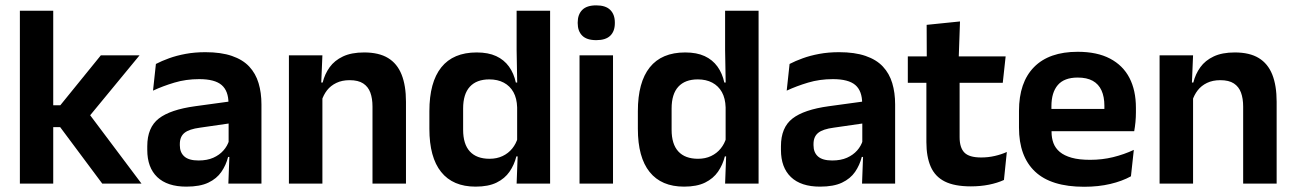

<svg xmlns="http://www.w3.org/2000/svg" viewBox="-20 -702 4952 734"><path d="M371 0 210 -216H166.5V-299.5H210.5L365.5 -490.5H513.5L314.5 -249V-275L521 0ZM56 0V-661H183.5V0Z M853 0 857.5 -120 854 -131V-284.5L853.5 -306.5Q853.5 -354.5 827.2 -377Q801 -399.5 741.5 -399.5Q691 -399.5 646.8 -386.2Q602.5 -373 565 -355.5L576 -457.5Q598 -469 626.2 -479.2Q654.5 -489.5 689.5 -496Q724.5 -502.5 765 -502.5Q825 -502.5 866.5 -488.2Q908 -474 932.8 -447.5Q957.5 -421 968.5 -384.2Q979.5 -347.5 979.5 -303V0ZM692.5 11.5Q619.5 11.5 581.2 -25Q543 -61.5 543 -129V-143Q543 -214.5 587 -248.8Q631 -283 726.5 -296L865.5 -315L873 -232.5L745 -214Q703 -208.5 685.2 -194Q667.5 -179.5 667.5 -151.5V-146.5Q667.5 -119 684.8 -103.8Q702 -88.5 739 -88.5Q772 -88.5 795.5 -99Q819 -109.5 834.2 -126.8Q849.5 -144 856 -165.5L874 -102H852Q844 -70.5 826.2 -44.8Q808.5 -19 776.5 -3.8Q744.5 11.5 692.5 11.5Z M1404 0V-294.5Q1404 -325.5 1395.8 -348Q1387.5 -370.5 1368.5 -383Q1349.5 -395.5 1316.5 -395.5Q1287.5 -395.5 1265.8 -385Q1244 -374.5 1230.2 -356.8Q1216.5 -339 1209.5 -316.5L1189.5 -386.5H1213.5Q1221.5 -419 1240.2 -445Q1259 -471 1291.2 -486.2Q1323.5 -501.5 1372 -501.5Q1428.5 -501.5 1463.5 -480.2Q1498.5 -459 1515.2 -417Q1532 -375 1532 -313V0ZM1084.5 0V-490.5H1212.5L1207.5 -371L1212.5 -360.5V0Z M1798 11.5Q1711.5 11.5 1666.5 -44.5Q1621.5 -100.5 1621.5 -209.5V-277Q1621.5 -387.5 1667 -444.5Q1712.5 -501.5 1802.5 -501.5Q1846.5 -501.5 1876.8 -487.5Q1907 -473.5 1925.8 -447.5Q1944.5 -421.5 1952 -386.5H1989.5L1957 -291.5Q1956 -326 1942.8 -349.8Q1929.5 -373.5 1906 -386Q1882.5 -398.5 1850.5 -398.5Q1802 -398.5 1776.2 -370.5Q1750.5 -342.5 1750.5 -287V-206Q1750.5 -151 1776.2 -123Q1802 -95 1851.5 -95Q1879.5 -95 1901.5 -105.5Q1923.5 -116 1938.2 -134.2Q1953 -152.5 1959.5 -175.5L1990 -104H1954Q1946 -72 1928 -45.8Q1910 -19.5 1878.5 -4Q1847 11.5 1798 11.5ZM1955 0 1959.5 -120 1957 -148.5V-349L1957.5 -369.5L1955 -510V-661H2083V0Z M2195.5 0V-490.5H2323.5V0ZM2259.5 -548.5Q2223 -548.5 2205.8 -565.8Q2188.5 -583 2188.5 -613.5V-616Q2188.5 -646.5 2205.8 -664Q2223 -681.5 2259.5 -681.5Q2295.5 -681.5 2313 -664Q2330.5 -646.5 2330.5 -616V-613.5Q2330.5 -582.5 2313 -565.5Q2295.5 -548.5 2259.5 -548.5Z M2595 11.5Q2508.5 11.5 2463.5 -44.5Q2418.5 -100.5 2418.5 -209.5V-277Q2418.5 -387.5 2464 -444.5Q2509.5 -501.5 2599.5 -501.5Q2643.5 -501.5 2673.8 -487.5Q2704 -473.5 2722.8 -447.5Q2741.5 -421.5 2749 -386.5H2786.5L2754 -291.5Q2753 -326 2739.8 -349.8Q2726.5 -373.5 2703 -386Q2679.5 -398.5 2647.5 -398.5Q2599 -398.5 2573.2 -370.5Q2547.5 -342.5 2547.5 -287V-206Q2547.5 -151 2573.2 -123Q2599 -95 2648.5 -95Q2676.5 -95 2698.5 -105.5Q2720.5 -116 2735.2 -134.2Q2750 -152.5 2756.5 -175.5L2787 -104H2751Q2743 -72 2725 -45.8Q2707 -19.5 2675.5 -4Q2644 11.5 2595 11.5ZM2752 0 2756.5 -120 2754 -148.5V-349L2754.5 -369.5L2752 -510V-661H2880V0Z M3275.5 0 3280 -120 3276.5 -131V-284.5L3276 -306.5Q3276 -354.5 3249.8 -377Q3223.5 -399.5 3164 -399.5Q3113.5 -399.5 3069.2 -386.2Q3025 -373 2987.5 -355.5L2998.5 -457.5Q3020.5 -469 3048.8 -479.2Q3077 -489.5 3112 -496Q3147 -502.5 3187.5 -502.5Q3247.5 -502.5 3289 -488.2Q3330.5 -474 3355.2 -447.5Q3380 -421 3391 -384.2Q3402 -347.5 3402 -303V0ZM3115 11.5Q3042 11.5 3003.8 -25Q2965.5 -61.5 2965.5 -129V-143Q2965.5 -214.5 3009.5 -248.8Q3053.5 -283 3149 -296L3288 -315L3295.5 -232.5L3167.5 -214Q3125.5 -208.5 3107.8 -194Q3090 -179.5 3090 -151.5V-146.5Q3090 -119 3107.2 -103.8Q3124.5 -88.5 3161.5 -88.5Q3194.5 -88.5 3218 -99Q3241.5 -109.5 3256.8 -126.8Q3272 -144 3278.5 -165.5L3296.5 -102H3274.5Q3266.5 -70.5 3248.8 -44.8Q3231 -19 3199 -3.8Q3167 11.5 3115 11.5Z M3691.5 10.5Q3629 10.5 3591.8 -8.2Q3554.5 -27 3538 -65Q3521.5 -103 3521.5 -158.5V-444.5H3648.5V-177.5Q3648.5 -137.5 3666.8 -118.8Q3685 -100 3731 -100Q3758 -100 3783 -105.8Q3808 -111.5 3829 -121L3818 -14Q3793 -2.5 3760.8 4Q3728.5 10.5 3691.5 10.5ZM3450.5 -385.5V-486.5H3824.5L3813.5 -385.5ZM3523 -477 3522.5 -607 3650 -620 3645 -477Z M4124.5 12Q3998.5 12 3937 -46Q3875.5 -104 3875.5 -214V-278Q3875.5 -387 3933 -445.5Q3990.5 -504 4100 -504Q4174 -504 4223.5 -478Q4273 -452 4297.8 -404.2Q4322.5 -356.5 4322.5 -290V-272.5Q4322.5 -254.5 4320.8 -235.8Q4319 -217 4316 -200.5H4200Q4201.5 -228 4201.8 -252.8Q4202 -277.5 4202 -297.5Q4202 -332 4191 -356.2Q4180 -380.5 4157.5 -393Q4135 -405.5 4100 -405.5Q4048.5 -405.5 4024 -377Q3999.5 -348.5 3999.5 -296V-250.5L4000 -236V-197.5Q4000 -174.5 4007.2 -155Q4014.5 -135.5 4031.5 -121.2Q4048.5 -107 4076.8 -99Q4105 -91 4147.5 -91Q4193.5 -91 4235.2 -101.2Q4277 -111.5 4314.5 -129L4303.5 -28Q4270 -9.5 4224.8 1.2Q4179.5 12 4124.5 12ZM3943.5 -200.5V-285.5H4290V-200.5Z M4732.5 0V-294.5Q4732.5 -325.5 4724.2 -348Q4716 -370.5 4697 -383Q4678 -395.5 4645 -395.5Q4616 -395.5 4594.2 -385Q4572.5 -374.5 4558.8 -356.8Q4545 -339 4538 -316.5L4518 -386.5H4542Q4550 -419 4568.8 -445Q4587.5 -471 4619.8 -486.2Q4652 -501.5 4700.5 -501.5Q4757 -501.5 4792 -480.2Q4827 -459 4843.8 -417Q4860.5 -375 4860.5 -313V0ZM4413 0V-490.5H4541L4536 -371L4541 -360.5V0Z"/></svg>

Font: Anek Gujarati SemiBold
Style: Regular
Weight: 600
Designer: Mrunmayee Ghaisas (Gujarati), Yesha Goshar (Latin)
Foundry: Ek Type
Version: Version 1.003